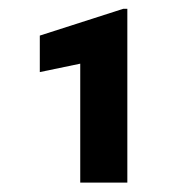

<svg xmlns="http://www.w3.org/2000/svg" viewBox="-20 -729 414 424"><path d="M67.9 -325.7ZM157.2 -325.7V-588.4L67.9 -569.8V-650.4L252 -709.5H261.2V-325.7Z"/></svg>

Font: Heebo ExtraBold
Style: Regular
Weight: 800
Designer: Oded Ezer
Foundry: Meir Sadan
Version: Version 2.001; ttfautohint (v1.5.14-ce02) -l 8 -r 50 -G 200 